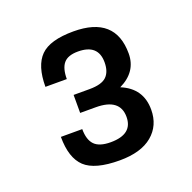

<svg xmlns="http://www.w3.org/2000/svg" viewBox="-85 -844 590 591"><g transform="rotate(-20 210.0 -548.0)"><path d="M356 -451Q356 -521 290 -548Q350 -577 350 -637Q350 -759 213 -759Q136 -759 105 -728Q74 -697 74 -628H144Q144 -663 158 -679.5Q172 -696 205 -696Q271 -696 271 -637Q271 -606 255 -590.5Q239 -575 199 -575H147V-516H198Q277 -516 277 -456Q277 -399 205 -399Q168 -399 152 -415.5Q136 -432 136 -467H66Q66 -398 98.5 -367.5Q131 -337 212 -337Q282 -337 319 -368Q356 -399 356 -451Z"/></g></svg>

Font: Glegoo
Style: Bold
Weight: 700
Version: Version 2.0.1; ttfautohint (v0.9) -r 48 -G 60